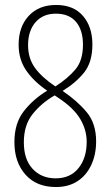

<svg xmlns="http://www.w3.org/2000/svg" viewBox="-20 -743 445 773"><path d="M205 10Q127 10 82.5 -40Q38 -90 38 -171Q38 -247 76 -295.5Q114 -344 170 -378Q117 -414 86 -458.5Q55 -503 55 -563Q55 -635 95.5 -679Q136 -723 206 -723Q276 -723 314 -679Q352 -635 352 -564Q352 -493 319 -451.5Q286 -410 232 -377Q291 -337 329 -291.5Q367 -246 367 -174Q367 -121 347.5 -79Q328 -37 292 -13.5Q256 10 205 10ZM203 -395Q254 -428 284 -464Q314 -500 314 -563Q314 -622 286 -655Q258 -688 205 -688Q153 -688 123 -653.5Q93 -619 93 -561Q93 -508 121 -469.5Q149 -431 203 -395ZM204 -25Q263 -25 296 -66Q329 -107 329 -172Q329 -220 303 -264Q277 -308 215 -349L200 -359Q148 -329 112 -284.5Q76 -240 76 -170Q76 -101 111.5 -63Q147 -25 204 -25Z"/></svg>

Font: Noto Sans Tamil ExtraCondensed ExtraLight
Style: Regular
Weight: 200
Width: 2
Designer: Jelle Bosma - Monotype Design Team
Foundry: Monotype Imaging Inc.
Version: Version 2.004; ttfautohint (v1.8.4.7-5d5b)